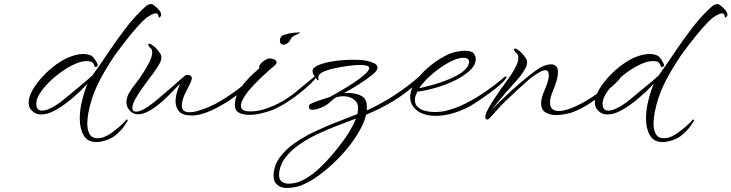

<svg xmlns="http://www.w3.org/2000/svg" viewBox="-20 -558 3604 946"><path d="M455 142Q411 142 392 108.5Q373 75 373 26Q373 -14 383.5 -58.5Q394 -103 411 -146Q398 -131 372 -106Q346 -81 313.5 -55.5Q281 -30 247 -12Q213 6 183 6Q153 6 134 -16Q121 -30 121 -52Q121 -81 141 -115.5Q161 -150 192.5 -183.5Q224 -217 261.5 -243.5Q299 -270 333 -281Q350 -287 364.5 -289.5Q379 -292 390 -292Q427 -292 441.5 -273.5Q456 -255 462 -238V-237Q462 -231 454 -228.5Q446 -226 446 -232Q446 -235 439.5 -246Q433 -257 407 -257Q382 -257 351 -243.5Q320 -230 287.5 -207.5Q255 -185 227.5 -158.5Q200 -132 181.5 -105.5Q163 -79 160 -58Q159 -55 159 -52Q159 -49 159 -46Q159 -13 187 -13Q204 -13 225.5 -23Q247 -33 265.5 -46Q284 -59 292 -66Q324 -93 364 -125.5Q404 -158 435 -186Q470 -234 511 -295.5Q552 -357 598.5 -418Q645 -479 695 -524Q710 -538 724 -538Q732 -538 736 -534Q750 -524 762 -510.5Q774 -497 774 -486Q774 -480 772 -478Q766 -471 764 -471Q762 -471 761.5 -474.5Q761 -478 760 -482Q759 -492 747 -492Q737 -492 723.5 -484Q710 -476 705 -473Q683 -456 654.5 -423.5Q626 -391 597.5 -354.5Q569 -318 546 -286Q493 -208 461 -141.5Q429 -75 415 0Q413 13 411.5 26Q410 39 410 50Q410 82 421.5 102.5Q433 123 460 123Q467 123 474.5 122Q482 121 490 118Q508 112 529 97Q550 82 570 64.5Q590 47 603 32Q605 30 606 30Q608 30 609 33.5Q610 37 608 39Q605 44 592 63Q579 82 557 102Q535 122 503 133Q476 142 455 142Z M925 11Q879 11 862 -9.5Q845 -30 845 -59Q845 -80 852 -103Q859 -126 867 -146Q853 -131 829 -106Q805 -81 776 -55.5Q747 -30 716.5 -12.5Q686 5 660 5Q647 5 635 -1Q623 -7 614 -20Q603 -35 603 -55Q603 -77 615.5 -99Q628 -121 644.5 -141.5Q661 -162 673 -180Q695 -212 712.5 -245Q730 -278 730 -300Q730 -315 721 -322Q711 -330 711 -339Q711 -343 715 -343Q720 -343 727 -338Q734 -334 742 -327Q750 -320 757 -311Q763 -304 769 -295Q775 -286 775 -274Q775 -259 764 -241Q753 -222 736.5 -199Q720 -176 702 -153Q694 -142 677 -118Q660 -94 646 -68.5Q632 -43 632 -26Q632 -8 651 -8Q667 -8 688.5 -20Q710 -32 729.5 -47Q749 -62 758 -70Q790 -97 825 -127.5Q860 -158 892 -186Q897 -189 903 -189Q915 -189 922 -182Q925 -179 925 -174Q925 -162 914 -141Q903 -120 891.5 -96Q880 -72 877 -51Q876 -47 876 -44Q876 -41 876 -38Q876 -19 886.5 -12Q897 -5 913 -5Q933 -5 954.5 -11.5Q976 -18 989 -23Q1042 -43 1095 -78Q1148 -113 1191 -149Q1202 -158 1211.5 -165.5Q1221 -173 1231 -183Q1238 -190 1240 -190Q1241 -190 1241 -188Q1241 -186 1238.5 -181Q1236 -176 1234 -172Q1225 -157 1200.5 -134Q1176 -111 1142.5 -86Q1109 -61 1070.5 -39Q1032 -17 994.5 -3Q957 11 925 11Z M1377 -338Q1359 -338 1359 -358Q1359 -366 1363 -374Q1366 -382 1383 -387.5Q1400 -393 1419.5 -395.5Q1439 -398 1450 -398Q1459 -398 1459 -397Q1459 -395 1449 -391Q1439 -387 1428 -381Q1417 -375 1413 -367Q1408 -354 1397.5 -346Q1387 -338 1377 -338ZM1207 8Q1179 8 1158 -2.5Q1137 -13 1137 -41Q1137 -71 1152 -100Q1167 -129 1188 -153.5Q1209 -178 1229.5 -196.5Q1250 -215 1260 -224Q1251 -226 1263 -242Q1275 -258 1298 -268Q1304 -270 1309 -270Q1320 -270 1331.5 -265Q1343 -260 1343 -251Q1343 -246 1339 -241Q1335 -236 1331 -233Q1323 -227 1306 -212Q1289 -197 1269 -178Q1249 -159 1231.5 -140.5Q1214 -122 1204 -110Q1167 -63 1167 -37Q1167 -9 1212 -9Q1249 -9 1284.5 -20.5Q1320 -32 1351 -48Q1400 -73 1442 -108.5Q1484 -144 1529 -180Q1531 -181 1534 -181Q1537 -181 1537 -178Q1537 -175 1533 -170Q1527 -162 1508 -143.5Q1489 -125 1460.5 -102Q1432 -79 1397.5 -56.5Q1363 -34 1327 -18Q1308 -10 1273.5 -1Q1239 8 1207 8Z M1390 368Q1365 368 1346.5 353Q1328 338 1328 310Q1328 261 1356 221Q1384 181 1430 148.5Q1476 116 1531 90Q1586 64 1641 43Q1696 22 1741 4Q1744 -11 1744 -25Q1744 -29 1744 -32Q1744 -35 1743 -39Q1739 -59 1718.5 -71.5Q1698 -84 1670 -84Q1662 -84 1653.5 -82.5Q1645 -81 1636 -79Q1621 -69 1603.5 -52.5Q1586 -36 1551 -23Q1532 -17 1520 -17Q1502 -17 1502 -30Q1502 -33 1502.5 -35.5Q1503 -38 1504 -41Q1506 -45 1521.5 -51.5Q1537 -58 1559.5 -65.5Q1582 -73 1605 -80L1654 -108Q1686 -126 1719.5 -148Q1753 -170 1776 -190Q1799 -210 1799 -223Q1799 -231 1787 -234.5Q1775 -238 1756 -238Q1728 -238 1692.5 -233Q1657 -228 1628 -221.5Q1599 -215 1590 -211Q1583 -208 1574.5 -205Q1566 -202 1557 -194Q1554 -192 1551 -187Q1548 -182 1548 -176Q1548 -169 1550 -165Q1550 -163 1548 -163Q1542 -163 1541 -167Q1537 -173 1528.5 -184.5Q1520 -196 1520 -209Q1520 -225 1551 -238Q1582 -251 1634 -258Q1686 -265 1749 -263Q1762 -263 1783.5 -259Q1805 -255 1822.5 -247Q1840 -239 1840 -225Q1840 -218 1834.5 -209.5Q1829 -201 1815 -190Q1784 -165 1747.5 -142Q1711 -119 1674 -99Q1679 -100 1684.5 -100Q1690 -100 1695 -100Q1728 -100 1754.5 -88.5Q1781 -77 1786 -50Q1789 -35 1787 -14Q1858 -46 1924 -89Q1990 -132 2051 -186Q2080 -211 2087 -211Q2093 -211 2082.5 -195.5Q2072 -180 2046 -157Q1983 -100 1919 -61Q1855 -22 1784 7Q1776 42 1754 81.5Q1732 121 1702 160Q1666 206 1621 248Q1576 290 1531 320Q1508 336 1472.5 352Q1437 368 1390 368ZM1402 347Q1441 347 1479 326Q1517 305 1551.5 273Q1586 241 1616 205.5Q1646 170 1668 140Q1690 111 1707 81.5Q1724 52 1734 26Q1695 41 1646 59.5Q1597 78 1547 101.5Q1497 125 1454.5 154.5Q1412 184 1385 220Q1358 256 1355 300Q1354 326 1368 336.5Q1382 347 1402 347Z M2125 13Q2102 13 2081.5 8Q2061 3 2044 -7Q2022 -21 2011.5 -39.5Q2001 -58 2001 -79Q2001 -114 2025 -152Q2049 -190 2088.5 -224.5Q2128 -259 2172 -282Q2198 -296 2224 -302Q2250 -308 2270 -308Q2303 -308 2313.5 -295.5Q2324 -283 2324 -267Q2324 -248 2312.5 -231Q2301 -214 2279 -197Q2240 -166 2173.5 -141Q2107 -116 2036 -106Q2031 -96 2027.5 -86Q2024 -76 2024 -66Q2024 -44 2038.5 -30.5Q2053 -17 2075.5 -11.5Q2098 -6 2122 -6Q2134 -6 2146 -7Q2158 -8 2168 -10Q2220 -21 2273.5 -48Q2327 -75 2377 -110Q2427 -145 2467 -180Q2469 -181 2472 -181Q2476 -181 2476 -179Q2476 -176 2472 -171Q2465 -159 2443.5 -140Q2422 -121 2394.5 -101Q2367 -81 2341 -63.5Q2315 -46 2298 -36Q2261 -15 2215 -1Q2169 13 2125 13ZM2045 -123Q2068 -128 2100 -136.5Q2132 -145 2166.5 -157.5Q2201 -170 2230 -185.5Q2259 -201 2275 -219Q2291 -236 2291 -254Q2291 -262 2285 -267.5Q2279 -273 2261 -273Q2240 -273 2211 -260Q2182 -247 2150.5 -225Q2119 -203 2091 -176.5Q2063 -150 2045 -123Z M2382 31Q2371 31 2371 19Q2371 5 2385 -21Q2399 -47 2417 -74Q2435 -101 2447 -118Q2455 -129 2469 -148Q2483 -167 2498 -189.5Q2513 -212 2523.5 -234Q2534 -256 2534 -273Q2534 -290 2523 -298Q2513 -306 2513 -315Q2513 -319 2517 -319Q2522 -319 2529 -314Q2536 -310 2544 -303Q2552 -296 2559 -287Q2565 -280 2571 -271Q2577 -262 2577 -250Q2577 -235 2566 -217Q2548 -186 2524 -160Q2500 -134 2475 -105Q2448 -74 2426.5 -47.5Q2405 -21 2400 -14Q2412 -28 2439.5 -54.5Q2467 -81 2502 -113Q2537 -145 2572.5 -174Q2608 -203 2635 -221Q2646 -228 2663 -234.5Q2680 -241 2696 -241Q2710 -241 2719.5 -232.5Q2729 -224 2729 -202Q2729 -183 2721.5 -158Q2714 -133 2705 -112Q2698 -96 2694 -80.5Q2690 -65 2690 -52Q2690 -33 2700.5 -22Q2711 -11 2733 -11Q2755 -11 2789 -23Q2842 -43 2895 -78Q2948 -113 2991 -149Q3002 -158 3011 -164Q3020 -170 3030 -180Q3032 -181 3034 -181Q3037 -181 3037 -178Q3037 -175 3034 -170Q3028 -162 3005 -140.5Q2982 -119 2948 -92.5Q2914 -66 2874.5 -41.5Q2835 -17 2795 -3Q2777 2 2757.5 5.5Q2738 9 2720 9Q2690 9 2668 -4Q2646 -17 2646 -49Q2646 -69 2656 -96Q2663 -115 2671.5 -134.5Q2680 -154 2683 -174Q2684 -178 2684 -181.5Q2684 -185 2684 -188Q2684 -212 2667 -212Q2656 -212 2640.5 -203.5Q2625 -195 2613 -187Q2602 -180 2577.5 -158.5Q2553 -137 2525 -111Q2497 -85 2472 -61Q2451 -41 2432 -19.5Q2413 2 2400 16.5Q2387 31 2382 31Z M3245 142Q3201 142 3182 108.5Q3163 75 3163 26Q3163 -14 3173.5 -58.5Q3184 -103 3201 -146Q3188 -131 3162 -106Q3136 -81 3103.5 -55.5Q3071 -30 3037 -12Q3003 6 2973 6Q2943 6 2924 -16Q2911 -30 2911 -52Q2911 -81 2931 -115.5Q2951 -150 2982.5 -183.5Q3014 -217 3051.5 -243.5Q3089 -270 3123 -281Q3140 -287 3154.5 -289.5Q3169 -292 3180 -292Q3217 -292 3231.5 -273.5Q3246 -255 3252 -238V-237Q3252 -231 3244 -228.5Q3236 -226 3236 -232Q3236 -235 3229.5 -246Q3223 -257 3197 -257Q3172 -257 3141 -243.5Q3110 -230 3077.5 -207.5Q3045 -185 3017.5 -158.5Q2990 -132 2971.5 -105.5Q2953 -79 2950 -58Q2949 -55 2949 -52Q2949 -49 2949 -46Q2949 -13 2977 -13Q2994 -13 3015.5 -23Q3037 -33 3055.5 -46Q3074 -59 3082 -66Q3114 -93 3154 -125.5Q3194 -158 3225 -186Q3260 -234 3301 -295.5Q3342 -357 3388.5 -418Q3435 -479 3485 -524Q3500 -538 3514 -538Q3522 -538 3526 -534Q3540 -524 3552 -510.5Q3564 -497 3564 -486Q3564 -480 3562 -478Q3556 -471 3554 -471Q3552 -471 3551.5 -474.5Q3551 -478 3550 -482Q3549 -492 3537 -492Q3527 -492 3513.5 -484Q3500 -476 3495 -473Q3473 -456 3444.5 -423.5Q3416 -391 3387.5 -354.5Q3359 -318 3336 -286Q3283 -208 3251 -141.5Q3219 -75 3205 0Q3203 13 3201.5 26Q3200 39 3200 50Q3200 82 3211.5 102.5Q3223 123 3250 123Q3257 123 3264.5 122Q3272 121 3280 118Q3298 112 3319 97Q3340 82 3360 64.5Q3380 47 3393 32Q3395 30 3396 30Q3398 30 3399 33.5Q3400 37 3398 39Q3395 44 3382 63Q3369 82 3347 102Q3325 122 3293 133Q3266 142 3245 142Z"/></svg>

Font: WindSong
Style: Regular
Weight: 400
Designer: Robert E. Leuschke
Foundry: Robert E. Leuschke
Version: Version 1.010; ttfautohint (v1.8.3)